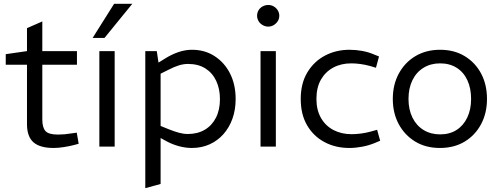

<svg xmlns="http://www.w3.org/2000/svg" viewBox="-20 -766 2614 1003"><path d="M260 7Q189 7 155 -22.5Q121 -52 121 -118V-428H10V-483L121 -499V-619L201 -654V-499H382V-428H201V-142Q201 -100 217.5 -81.5Q234 -63 283 -63Q300 -63 317 -64.5Q334 -66 352 -69L381 -73L391 -15L365 -8Q342 -2 313 2.5Q284 7 260 7Z M499 0V-499H579V0ZM464 -568 576 -746H671L526 -568Z M739 217V-499H799L808 -439L842 -460Q877 -482 912.5 -494Q948 -506 983 -506Q1050 -506 1101.5 -472.5Q1153 -439 1182 -381.5Q1211 -324 1211 -249Q1211 -193 1194.5 -146.5Q1178 -100 1147.5 -65.5Q1117 -31 1075 -12Q1033 7 982 7Q950 7 916 -2Q882 -11 852 -27L819 -45V195ZM961 -66Q1012 -66 1049.5 -88Q1087 -110 1108 -151Q1129 -192 1129 -248Q1129 -302 1109.5 -343.5Q1090 -385 1053 -408.5Q1016 -432 962 -432Q939 -432 914.5 -424.5Q890 -417 859 -401L819 -381V-108L861 -91Q891 -79 915 -72.5Q939 -66 961 -66Z M1341 0V-499H1421V0ZM1381 -627Q1366 -627 1352 -635Q1338 -643 1330.5 -656Q1323 -669 1323 -684Q1323 -699 1330.5 -712Q1338 -725 1352 -732.5Q1366 -740 1381 -740Q1397 -740 1410 -732.5Q1423 -725 1431 -712Q1439 -699 1439 -684Q1439 -668 1431 -655.5Q1423 -643 1410 -635Q1397 -627 1381 -627Z M1805 7Q1733 7 1675.5 -23.5Q1618 -54 1584.5 -111Q1551 -168 1551 -249Q1551 -331 1586 -388.5Q1621 -446 1678.5 -476Q1736 -506 1806 -506Q1839 -506 1872 -500Q1905 -494 1935 -481L1960 -471L1944 -412L1914 -421Q1889 -428 1863.5 -431.5Q1838 -435 1815 -435Q1762 -435 1721 -413Q1680 -391 1656.5 -350Q1633 -309 1633 -249Q1633 -191 1657 -149.5Q1681 -108 1722.5 -86.5Q1764 -65 1817 -65Q1840 -65 1866.5 -68.5Q1893 -72 1918 -79L1950 -88L1966 -31L1938 -19Q1906 -6 1871.5 0.5Q1837 7 1805 7Z M2278 7Q2204 7 2149 -26.5Q2094 -60 2063 -117.5Q2032 -175 2032 -249Q2032 -324 2063.5 -382Q2095 -440 2150.5 -473Q2206 -506 2279 -506Q2353 -506 2408 -472.5Q2463 -439 2493.5 -381.5Q2524 -324 2524 -249Q2524 -175 2493 -117Q2462 -59 2407 -26Q2352 7 2278 7ZM2279 -64Q2329 -64 2365 -87Q2401 -110 2421 -152Q2441 -194 2441 -249Q2441 -305 2421.5 -347Q2402 -389 2365.5 -412Q2329 -435 2279 -435Q2230 -435 2192.5 -412Q2155 -389 2134.5 -347Q2114 -305 2114 -249Q2114 -194 2134.5 -152Q2155 -110 2192.5 -87Q2230 -64 2279 -64Z"/></svg>

Font: REM Light
Style: Regular
Weight: 300
Designer: Octavio Pardo
Foundry: Ashler Design
Version: Version 1.005;gftools[0.9.28]